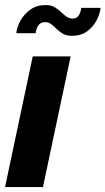

<svg xmlns="http://www.w3.org/2000/svg" viewBox="-20 -760 428 780"><path d="M0.5 0 113 -531H267L154.5 0ZM388.5 -728Q386 -702.5 371.8 -676.2Q357.5 -650 333 -632.2Q308.5 -614.5 274 -614.5Q247.5 -614.5 232 -625Q216.5 -635.5 206.5 -645.5Q196.5 -655.5 186.8 -662.8Q177 -670 163 -670Q145.5 -670 136.2 -657.5Q127 -645 125 -625H46Q49 -651.5 64 -677.8Q79 -704 104.5 -721.8Q130 -739.5 165 -739.5Q189.5 -739.5 204.8 -729.2Q220 -719 230 -709Q240 -699 251.2 -691.8Q262.5 -684.5 275 -684.5Q290.5 -684.5 299 -696.2Q307.5 -708 310 -728Z"/></svg>

Font: Epilogue
Style: Bold Italic
Weight: 700
Italic angle: -12°
Designer: Tyler Finck
Foundry: Etcetera Type Co
Version: Version 2.111; ttfautohint (v1.8.3)